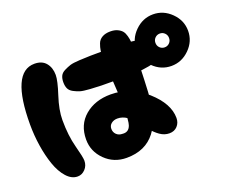

<svg xmlns="http://www.w3.org/2000/svg" viewBox="-113 -878 1239 1046"><g transform="rotate(-20 506.5 -355.0)"><path d="M459 -14Q676 -14 690 -313Q697 -446 697 -570Q697 -590 696 -603.5Q695 -617 690 -635.5Q685 -654 676 -665Q667 -676 650 -684Q633 -692 609 -692Q580 -692 561 -681Q542 -670 534.5 -650Q527 -630 524.5 -612.5Q522 -595 522 -570Q522 -549 529.5 -443Q537 -337 537 -275Q537 -198 529 -176Q517 -141 481 -145Q460 -145 446.5 -158Q433 -171 433 -191Q433 -210 447.5 -221.5Q462 -233 483 -233Q512 -233 538 -215Q564 -197 583.5 -171.5Q603 -146 623 -121Q643 -96 668.5 -78Q694 -60 723 -60Q752 -60 769.5 -79Q787 -98 787 -126Q787 -209 697.5 -289Q608 -369 493 -369Q402 -369 343 -319Q284 -269 284 -183Q284 -114 334.5 -64Q385 -14 459 -14ZM173 -10Q198 -10 217 -30Q236 -50 236 -79Q236 -99 217.5 -168Q199 -237 199 -327Q199 -385 224 -461.5Q249 -538 249 -571Q249 -613 226.5 -640.5Q204 -668 160 -668Q25 -668 25 -365Q25 -302 34.5 -240.5Q44 -179 62 -127Q80 -75 109 -42.5Q138 -10 173 -10ZM545 -431Q628 -431 664 -432.5Q700 -434 743 -442Q786 -450 801 -468.5Q816 -487 816 -519Q816 -550 801 -568.5Q786 -587 743 -594.5Q700 -602 664 -603.5Q628 -605 545 -605Q489 -605 463 -604.5Q437 -604 398.5 -602Q360 -600 343 -594.5Q326 -589 307 -579.5Q288 -570 281 -555Q274 -540 274 -519Q274 -497 281 -482Q288 -467 307 -457Q326 -447 343 -442Q360 -437 398.5 -434.5Q437 -432 463 -431.5Q489 -431 545 -431ZM1009 -551Q1009 -611 964 -655.5Q919 -700 859 -700Q799 -700 754 -655.5Q709 -611 709 -551Q709 -490 754 -445.5Q799 -401 859 -401Q919 -401 964 -445.5Q1009 -490 1009 -551ZM859 -509Q842 -509 830.5 -520.5Q819 -532 819 -549Q819 -566 830.5 -577.5Q842 -589 859 -589Q875 -589 886.5 -577.5Q898 -566 898 -549Q898 -532 886.5 -520.5Q875 -509 859 -509Z"/></g></svg>

Font: Cherry Bomb
Style: Regular
Weight: 400
Designer: satsuyako
Foundry: satsuyako
Version: Version 4.0